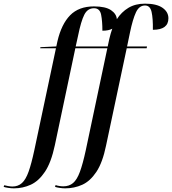

<svg xmlns="http://www.w3.org/2000/svg" viewBox="-161 -790 941 1050"><path d="M-85 240Q-99 240 -115.5 237.5Q-132 235 -141 232L-138 223Q-130 225 -117 227.5Q-104 230 -93 230Q-62 230 -41 211Q-20 192 -4.5 148.5Q11 105 27 30L145 -526H59L60 -532L147 -536L153 -564Q175 -658 222.5 -706.5Q270 -755 353 -755Q416 -755 446 -734.5Q476 -714 478 -685Q503 -724 541 -747Q579 -770 632 -770Q695 -770 727.5 -747.5Q760 -725 760 -690Q760 -627 675 -627Q676 -689 668 -724.5Q660 -760 632 -760Q600 -760 582.5 -722.5Q565 -685 550 -613L534 -536H643L641 -526H532L419 6Q400 99 366 150Q332 201 288.5 220.5Q245 240 196 240Q181 240 165 237.5Q149 235 140 232L143 222Q150 225 162.5 227Q175 229 185 229Q217 229 238.5 211Q260 193 276 149.5Q292 106 308 32L426 -526H251L139 4Q119 98 85 149Q51 200 7.5 220Q-36 240 -85 240ZM428 -536 437 -578Q444 -608 453 -633Q433 -622 399 -622Q399 -674 392 -709.5Q385 -745 353 -745Q318 -745 300 -709.5Q282 -674 266 -595L253 -536Z"/></svg>

Font: Noto Serif Display SemiCondensed Medium
Style: Italic
Weight: 500
Width: 4
Italic angle: -12°
Designer: Monotype Design Team
Foundry: Monotype Imaging Inc.
Version: Version 2.009